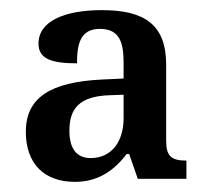

<svg xmlns="http://www.w3.org/2000/svg" viewBox="-20 -739 406 379"><path d="M128 -380C177 -380 208 -406 230 -435H235L252 -386H348V-422C318 -422 308 -431 308 -461V-611C308 -690 266 -719 181 -719C107 -719 56 -697 56 -653C56 -623 81 -614 132 -614C132 -651 138 -682 177 -682C217 -682 224 -654 224 -614V-584L181 -582C79 -577 31 -546 31 -479C31 -415 68 -380 128 -380ZM159 -427C135 -427 117 -441 117 -481C117 -524 136 -549 196 -551L224 -552V-506C224 -459 200 -427 159 -427Z"/></svg>

Font: Noto Serif Devanagari SemiCondensed Medium
Style: Regular
Weight: 500
Width: 4
Designer: Universal Thirst, Indian Type Foundry and the Monotype Design Team
Foundry: Monotype Imaging Inc.
Version: Version 2.004